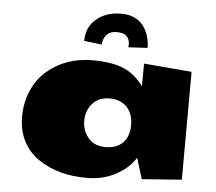

<svg xmlns="http://www.w3.org/2000/svg" viewBox="-53 -806 990 882"><g transform="rotate(5 441.5 -364.5)"><path d="M517.6 -608.9Q517.6 -661.1 458 -661.1Q424.8 -661.1 409.4 -641.4Q394 -621.6 394 -598.1L312 -607.9Q312 -671.9 357.2 -709.5Q402.3 -747.1 470.2 -747.1Q568.8 -747.1 597.2 -654.3Q605 -628.9 605 -601.1L516.6 -596.2Q517.6 -603 517.6 -608.9ZM149.4 -449.2Q235.4 -522.5 358.9 -522.5Q444.3 -522.5 498.5 -501Q552.7 -479.5 594.2 -423.8L595.2 -527.8L815.9 -509.3L814.5 -11.7L630.9 2L601.1 -94.2Q570.3 -44.4 511.2 -13.2Q452.1 18.1 380.9 18.1Q309.6 18.1 256.3 3.2Q203.1 -11.7 158 -41Q112.8 -70.3 85.4 -120.1Q58.1 -169.9 58.1 -236.1Q58.1 -302.2 82.8 -358.2Q107.4 -414.1 149.4 -449.2ZM372.6 -321.5Q344.2 -288.6 344.2 -242.9Q344.2 -197.3 372.1 -163.8Q399.9 -130.4 451.7 -130.4Q503.4 -130.4 532 -159.9Q560.5 -189.5 560.5 -241.2Q560.5 -293 531.7 -323.7Q502.9 -354.5 451.9 -354.5Q400.9 -354.5 372.6 -321.5Z"/></g></svg>

Font: Seymour One
Style: Book
Weight: 400
Designer: vernon adams
Foundry: vernon adams
Version: Version 1.000; ttfautohint (v0.93) -l 8 -r 50 -G 200 -x 0 -w